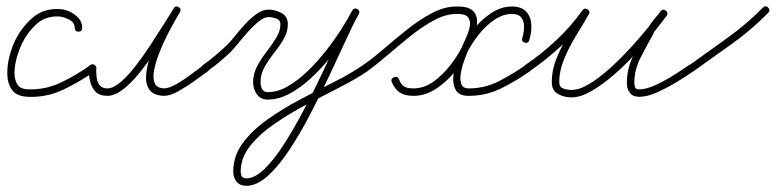

<svg xmlns="http://www.w3.org/2000/svg" viewBox="-20 -297 2501 619"><path d="M245 -207Q245 -195 233 -195Q221 -195 221 -207Q221 -225 201.5 -234.5Q182 -244 168 -244Q125 -245 96.5 -218.5Q68 -192 51 -157Q44 -143 36.5 -119.5Q29 -96 27 -71Q25 -46 34 -28Q43 -10 70 -9Q126 -7 176.5 -31Q227 -55 271 -87Q281 -94 288 -84Q295 -74 285 -67Q237 -33 183 -7.5Q129 18 68 15Q33 13 18.5 -7.5Q4 -28 3.5 -58Q3 -88 11 -117.5Q19 -147 29 -167Q50 -209 84 -239Q118 -269 168 -268Q185 -268 202.5 -260.5Q220 -253 232.5 -239.5Q245 -226 245 -207Q245 -207 245 -207Q245 -207 245 -207Z M266 -77Q266 -89 278 -89Q290 -89 290 -77Q290 -63 291.5 -48Q293 -33 301 -22.5Q309 -12 326 -12Q345 -12 369 -32.5Q393 -53 418 -85.5Q443 -118 466.5 -154Q490 -190 509.5 -221Q529 -252 540 -270Q546 -280 556 -274Q566 -268 560 -258Q556 -251 544.5 -231Q533 -211 519 -183.5Q505 -156 493.5 -126.5Q482 -97 477 -71.5Q472 -46 478.5 -29.5Q485 -13 509 -12Q509 -12 508 -12Q508 -12 508 -12Q525 -12 550 -26.5Q575 -41 598.5 -59Q622 -77 636 -87Q646 -94 653 -84Q660 -74 650 -67Q633 -55 607.5 -36.5Q582 -18 555.5 -3Q529 12 508 12Q508 12 508 12Q507 12 507 12Q474 10 461.5 -8Q449 -26 451 -54Q453 -82 464 -114.5Q475 -147 490 -178.5Q505 -210 519 -234.5Q533 -259 540 -270Q546 -280 556 -274Q566 -268 560 -258Q547 -237 527 -203.5Q507 -170 482 -133Q457 -96 430.5 -63Q404 -30 377 -9Q350 12 326 12Q301 12 288 -1.5Q275 -15 270.5 -35.5Q266 -56 266 -77Q266 -77 266 -77Q266 -77 266 -77Z M631 -70Q624 -80 634 -87Q675 -116 713 -153Q725 -165 740 -184Q755 -203 772.5 -221.5Q790 -240 808.5 -253Q827 -266 846 -266Q867 -266 887.5 -255Q908 -244 908 -219Q908 -194 894.5 -171Q881 -148 863.5 -126Q846 -104 833 -81Q820 -58 820 -32Q820 -20 825 -10Q830 0 844 0Q875 0 907.5 -18.5Q940 -37 971.5 -67.5Q1003 -98 1031 -133.5Q1059 -169 1080.5 -203Q1102 -237 1115 -262Q1121 -273 1131 -267Q1142 -262 1136 -251Q1119 -220 1095 -167.5Q1071 -115 1041.5 -52.5Q1012 10 979.5 72.5Q947 135 912.5 187Q878 239 843 270.5Q808 302 774 302Q754 302 743 289Q732 276 732 256Q732 206 762.5 164.5Q793 123 842.5 88Q892 53 949 23Q1006 -7 1059.5 -34Q1113 -61 1150 -87Q1160 -94 1167 -84Q1174 -74 1164 -67Q1129 -43 1078 -17Q1027 9 971 38.5Q915 68 866 101.5Q817 135 786.5 173.5Q756 212 756 256Q756 278 774 278Q802 278 834 246.5Q866 215 898.5 163.5Q931 112 963 51Q995 -10 1023.5 -71Q1052 -132 1075.5 -183Q1099 -234 1116 -263Q1121 -273 1132 -268Q1142 -262 1137 -252Q1122 -223 1099 -187Q1076 -151 1046.5 -114Q1017 -77 983 -45.5Q949 -14 913.5 5Q878 24 844 24Q820 24 808 7Q796 -10 796 -32Q796 -59 809 -83.5Q822 -108 839.5 -130.5Q857 -153 870.5 -175Q884 -197 884 -219Q884 -233 870 -237.5Q856 -242 846 -242Q832 -242 815 -228.5Q798 -215 780.5 -195.5Q763 -176 748 -157.5Q733 -139 724 -130Q688 -95 648 -67Q638 -60 631 -70Z M1147 -70Q1140 -80 1150 -87Q1182 -109 1218.5 -140.5Q1255 -172 1294 -203Q1333 -234 1373 -255Q1413 -276 1451 -276Q1488 -277 1503 -263.5Q1518 -250 1518 -228.5Q1518 -207 1509.5 -182Q1501 -157 1490 -135Q1476 -103 1449 -69Q1422 -35 1387 -11.5Q1352 12 1313 12Q1286 12 1270 2Q1254 -8 1243 -32Q1239 -43 1250 -48Q1261 -53 1266 -42Q1273 -24 1283 -18Q1293 -12 1313 -12Q1347 -12 1377.5 -34Q1408 -56 1432 -87Q1456 -118 1469 -145Q1476 -161 1484.5 -180Q1493 -199 1495 -215.5Q1497 -232 1488 -242.5Q1479 -253 1451 -252Q1417 -252 1379 -231.5Q1341 -211 1302.5 -180Q1264 -149 1228.5 -118.5Q1193 -88 1164 -67Q1154 -60 1147 -70ZM1671 -160Q1660 -163 1664 -175Q1669 -191 1669.5 -209Q1670 -227 1661.5 -239.5Q1653 -252 1630 -252Q1601 -252 1573 -232.5Q1545 -213 1523.5 -185.5Q1502 -158 1490 -135Q1486 -127 1478.5 -107.5Q1471 -88 1466.5 -66Q1462 -44 1466.5 -28Q1471 -12 1491 -12Q1543 -12 1588 -35Q1633 -58 1674 -87Q1684 -94 1691 -84Q1698 -74 1688 -67Q1644 -36 1595.5 -12Q1547 12 1491 12Q1460 12 1449.5 -6.5Q1439 -25 1441.5 -52Q1444 -79 1452.5 -105Q1461 -131 1469 -145Q1483 -173 1507.5 -203.5Q1532 -234 1564 -255Q1596 -276 1630 -276Q1662 -276 1677 -259Q1692 -242 1693 -216.5Q1694 -191 1686 -167Q1683 -156 1671 -160Z M1687 -67Q1677 -60 1670 -70Q1663 -80 1673 -87Q1726 -123 1773.5 -167.5Q1821 -212 1858 -264Q1865 -273 1874 -267Q1884 -261 1878 -251Q1860 -219 1837.5 -182.5Q1815 -146 1799 -107.5Q1783 -69 1783 -32Q1783 -16 1796.5 -11.5Q1810 -7 1822 -7Q1848 -7 1880 -26.5Q1912 -46 1946.5 -77Q1981 -108 2012.5 -142.5Q2044 -177 2069.5 -208.5Q2095 -240 2109 -260Q2116 -269 2126 -262Q2136 -255 2128 -246Q2118 -232 2107 -219Q2096 -206 2087 -191Q2087 -191 2088 -191Q2088 -191 2088 -191Q2068 -155 2046.5 -114Q2025 -73 2025 -30Q2025 -21 2028 -15Q2028 -15 2028 -16Q2027 -16 2027 -16Q2030 -11 2032.5 -10Q2035 -9 2042 -9Q2064 -9 2095 -23.5Q2126 -38 2155 -56.5Q2184 -75 2201 -87Q2201 -87 2201 -87Q2201 -87 2201 -87Q2211 -94 2218 -84Q2225 -74 2215 -67Q2195 -53 2164 -34Q2133 -15 2100 0Q2067 15 2042 15Q2029 15 2021 11Q2013 7 2007 -4Q2007 -4 2006 -4Q2006 -5 2006 -5Q2001 -15 2001 -30Q2001 -77 2023 -120Q2045 -163 2066 -203Q2066 -203 2066 -203Q2067 -203 2067 -203Q2075 -218 2087 -232.5Q2099 -247 2110 -260Q2117 -270 2126 -263Q2136 -256 2129 -246Q2113 -224 2086 -190.5Q2059 -157 2026 -121Q1993 -85 1957 -54Q1921 -23 1886 -3Q1851 17 1822 17Q1799 17 1779 6Q1759 -5 1759 -32Q1759 -72 1775.5 -112Q1792 -152 1815 -190.5Q1838 -229 1858 -263Q1863 -273 1874 -266Q1884 -259 1878 -250Q1840 -196 1790.5 -150Q1741 -104 1687 -67Q1687 -67 1687 -67Q1687 -67 1687 -67Z M2197 -69Q2190 -78 2200 -85Q2261 -129 2324 -174Q2387 -219 2439 -272Q2439 -272 2439 -272Q2439 -272 2439 -272Q2448 -281 2456 -273Q2465 -264 2457 -256Q2403 -201 2339.5 -155.5Q2276 -110 2214 -66Q2204 -59 2197 -69Z"/></svg>

Font: FRB American Cursive Light
Style: Italic
Weight: 300
Italic angle: -25°
Version: Version 2.0;Modular Font Editor K font №1